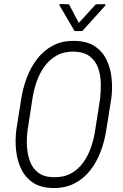

<svg xmlns="http://www.w3.org/2000/svg" viewBox="-20 -924 612 954"><path d="M532.7 -432.1 508.3 -279.3Q500 -224.1 480.5 -171.9Q460.9 -119.6 428.5 -77.9Q396 -36.1 349.4 -12.2Q302.7 11.7 239.7 10.3Q180.2 8.3 142.3 -17.6Q104.5 -43.5 84.7 -85.7Q64.9 -127.9 59.8 -178.2Q54.7 -228.5 61 -278.3L85.4 -432.6Q93.8 -486.3 113.5 -538.8Q133.3 -591.3 165.8 -632.8Q198.2 -674.3 244.6 -698.5Q291 -722.7 353.5 -720.7Q414.1 -719.2 452.1 -693.4Q490.2 -667.5 510 -625.7Q529.8 -584 534.7 -533.4Q539.6 -482.9 532.7 -432.1ZM453.1 -278.3 477.5 -434.6Q481.9 -472.2 480.7 -512.7Q479.5 -553.2 467 -587.4Q454.6 -621.6 426.5 -643.6Q398.4 -665.5 350.6 -667.5Q299.8 -668.9 263.2 -648.9Q226.6 -628.9 201.7 -594.7Q176.8 -560.5 162.1 -518.3Q147.5 -476.1 141.1 -433.1L117.2 -278.3Q111.8 -239.7 113.8 -199.7Q115.7 -159.7 127.9 -124.8Q140.1 -89.8 168.2 -67.4Q196.3 -44.9 243.7 -43.5Q295.4 -42 331.8 -61.8Q368.2 -81.5 393.1 -116Q418 -150.4 432.4 -192.6Q446.8 -234.9 453.1 -278.3ZM322.8 -902.8 371.6 -810.1 456.1 -902.8 503.9 -903.3 503.4 -896.5 388.7 -769.5H350.6L275.4 -897.9L275.9 -903.8Z"/></svg>

Font: Roboto Condensed Light
Style: Italic
Weight: 300
Italic angle: -12°
Designer: Christian Robertson
Foundry: Google
Version: Version 3.0; 2020